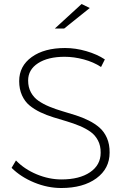

<svg xmlns="http://www.w3.org/2000/svg" viewBox="-20 -942 639 963"><path d="M38.1 -100.1 60.1 -137.2Q102.5 -93.3 164.3 -67.6Q226.1 -42 288.1 -42Q378.4 -42 431.6 -78.1Q484.9 -114.3 484.9 -175.8Q485.4 -210.9 471.4 -237.5Q457.5 -264.2 434.1 -280.8Q410.6 -297.4 379.9 -310.3Q349.1 -323.2 315.2 -333.3Q281.2 -343.3 247.3 -353.8Q213.4 -364.3 182.6 -378.9Q151.9 -393.6 128.2 -413.1Q104.5 -432.6 90.3 -463.9Q76.2 -495.1 76.2 -535.2Q76.2 -610.8 139.2 -656Q202.1 -701.2 306.2 -701.2Q358.9 -701.2 412.8 -685.5Q466.8 -669.9 505.9 -644L486.8 -606Q449.2 -630.9 400.1 -644Q351.1 -657.2 304.2 -657.2Q220.7 -657.2 170.9 -625Q121.1 -592.8 121.1 -538.1Q121.1 -503.9 135.3 -478.3Q149.4 -452.6 173.1 -436.3Q196.8 -419.9 227.5 -407.2Q258.3 -394.5 292.2 -384.5Q326.2 -374.5 360.1 -363.8Q394 -353 424.8 -337.6Q455.6 -322.3 479 -302Q502.4 -281.7 516.4 -249.8Q530.3 -217.8 529.8 -176.8Q529.8 -96.2 463.4 -47.6Q397 1 287.1 1Q218.8 1 151.6 -26.6Q84.5 -54.2 38.1 -100.1ZM254.9 -798.8 389.2 -921.9 430.2 -901.9 301.8 -798.8Z"/></svg>

Font: Trueno UltraLight
Style: Regular
Weight: 250
Designer: Julieta Ulanovsky
Foundry: Julieta Ulanovsky
Version: Version 3.001b | FøM Fix